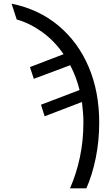

<svg xmlns="http://www.w3.org/2000/svg" viewBox="-20 -785 603 1045"><path d="M361 240Q395 163 414.5 72.5Q434 -18 434 -120Q434 -148 431.5 -176Q429 -204 426 -230L223 -152L203 -215L413 -295Q395 -368 362 -430L164 -356L143 -420L326 -490Q276 -563 209 -611Q142 -659 71 -679L43 -765Q191 -735 298 -645.5Q405 -556 462.5 -421Q520 -286 520 -118Q520 -17 501 75.5Q482 168 450 240Z"/></svg>

Font: Noto Sans Mono SemiCondensed
Style: Regular
Weight: 400
Width: 4
Designer: Monotype Design Team
Foundry: Monotype Imaging Inc.
Version: Version 2.014